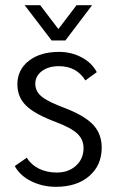

<svg xmlns="http://www.w3.org/2000/svg" viewBox="-20 -710 449 740"><path d="M37 -70 83 -102Q101 -74 131 -59.5Q161 -45 199 -45Q244 -45 273 -71.5Q302 -98 302 -139Q302 -172 278.5 -194.5Q255 -217 197 -239Q114 -270 80.5 -303Q47 -336 47 -385Q47 -441 91 -475.5Q135 -510 208 -510Q255 -510 294.5 -489Q334 -468 353 -432L309 -400Q275 -455 207 -455Q167 -455 141.5 -436Q116 -417 116 -387Q116 -358 141 -337.5Q166 -317 234 -292Q308 -263 340 -228Q372 -193 372 -141Q372 -73 324 -31.5Q276 10 196 10Q143 10 99.5 -12Q56 -34 37 -70ZM75 -690H135L205 -598L275 -690H335L232 -554H179Z"/></svg>

Font: Sarabun Light
Style: Regular
Weight: 300
Designer: Suppakit Chalermlarp | Katatrad Co.,Ltd.
Foundry: Cadson Demak Co.,Ltd.
Version: Version 1.000; ttfautohint (v1.6)